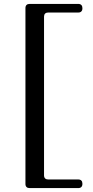

<svg xmlns="http://www.w3.org/2000/svg" viewBox="-20 -871 476 981"><path d="M401 -830V-828Q401 -818 395.5 -812.5Q390 -807 380 -807H226Q216 -807 210.5 -801.5Q205 -796 205 -786V25Q205 35 210.5 40.5Q216 46 226 46H380Q390 46 395.5 51.5Q401 57 401 67V69Q401 79 395.5 84.5Q390 90 380 90H131Q121 90 115.5 84.5Q110 79 110 69V-830Q110 -840 115.5 -845.5Q121 -851 131 -851H380Q390 -851 395.5 -845.5Q401 -840 401 -830Z"/></svg>

Font: Shippori Mincho B1 Medium
Style: Regular
Weight: 500
Designer: FONTDASU
Foundry: FONTDASU / Google Inc. / but / Adobe
Version: Version 3.110; ttfautohint (v1.8.3)